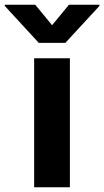

<svg xmlns="http://www.w3.org/2000/svg" viewBox="-84 -792 441 812"><path d="M60.4 0H211.6V-545.5H60.4ZM-63.9 -767 79.9 -610.8H192.5L336.6 -767V-772H207.7L136.4 -685.4L65 -772H-63.9Z"/></svg>

Font: Margiela Sans
Style: Bold
Weight: 700
Designer: Stefan Endress, Andreas Faust
Version: Version 1.100;FEAKit 1.0